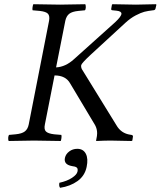

<svg xmlns="http://www.w3.org/2000/svg" viewBox="-20 -667 762 911"><path d="M212.9 -568.8Q216.8 -591.8 207.5 -601.8Q198.2 -611.8 168.9 -615.2L134.8 -618.2Q132.8 -622.1 134.5 -633.1Q136.2 -644 138.2 -647Q226.1 -645 265.1 -645Q294.9 -645 384.8 -647Q387.7 -640.1 387 -630.6Q386.2 -621.1 382.8 -618.2L352.1 -615.2Q322.3 -612.3 308.6 -601.6Q294.9 -590.8 290 -568.8L246.1 -347.2Q291 -349.6 331.1 -386.2L526.9 -562Q556.2 -589.4 556.2 -602.1Q556.2 -613.8 533.2 -616.2L514.2 -618.2Q506.3 -618.2 507.8 -626L511.2 -645L514.2 -647Q604 -645 625 -645Q628.9 -645 719.2 -647L722.2 -645L717.8 -626Q715.8 -618.2 706.1 -618.2Q681.2 -615.2 665 -611.1Q648.9 -606.9 624 -594Q599.1 -581.1 574.2 -558.1L410.2 -407.2Q368.2 -368.2 365.2 -357.9Q363.3 -344.7 372.1 -333L532.2 -73.2Q554.2 -34.2 598.1 -27.8L604 -26.9Q611.8 -24.9 610.8 -19L607.9 0L604 2Q514.2 0 504.9 0Q477.1 0 437 2L436 0L437 -5.9Q440.9 -22.9 440.9 -34.7Q440.9 -55.2 431.2 -73.2L313 -271Q292 -309.1 238.8 -309.1L241.2 -321.3L192.9 -76.2Q188 -53.2 198 -43.2Q208 -33.2 236.8 -29.8L271 -26.9Q272.9 -22.9 271.5 -12Q270 -1 268.1 2Q180.2 0 141.1 0Q111.3 0 21 2Q18.1 -4.9 19 -14.4Q20 -23.9 22.9 -26.9L54.2 -29.8Q84 -32.7 97.9 -43.5Q111.8 -54.2 116.2 -76.2ZM346.7 39.1Q375 39.1 387.2 62.5Q399.4 85.9 391.1 125Q382.3 167.5 347.9 192.1Q313.5 216.8 265.1 224.1Q258.8 216.3 261.7 200.2Q297.9 192.4 321.3 177Q344.7 161.6 347.7 147Q350.6 133.3 344 127.9Q337.4 122.6 321.8 121.1Q281.2 113.8 288.1 82Q292 64 308.6 51.5Q325.2 39.1 346.7 39.1Z"/></svg>

Font: Linux Libertine
Style: Italic
Weight: 400
Italic angle: -12°
Designer: Philipp H. Poll
Foundry: Philipp H. Poll
Version: Version 5.1.6 ; ttfautohint (v0.9)